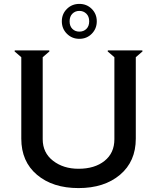

<svg xmlns="http://www.w3.org/2000/svg" viewBox="-20 -960 810 990"><path d="M325 -785.9Q298.8 -812 298.8 -850.1Q298.8 -888.2 325 -914.1Q351.1 -939.9 389.2 -939.9Q427.2 -939.9 453.1 -914.1Q479 -888.2 479 -850.1Q479 -812 453.1 -785.9Q427.2 -759.8 389.2 -759.8Q351.1 -759.8 325 -785.9ZM389.2 -796.9Q411.1 -796.9 425.5 -811Q439.9 -825.2 439.9 -850.1Q439.9 -875 425.3 -889.4Q410.6 -903.8 389.2 -903.8Q367.7 -903.8 353.3 -889.4Q338.9 -875 338.9 -850.1Q338.9 -825.2 353.3 -811Q367.7 -796.9 389.2 -796.9ZM535.2 -694.8 536.1 -700.2H713.9L714.8 -694.8L680.2 -665V-245.1Q680.2 -127.4 598.9 -58.8Q517.6 9.8 384.8 9.8Q252 9.8 170.9 -58.6Q89.8 -127 89.8 -245.1V-665L55.2 -694.8L56.2 -700.2H233.9L234.9 -694.8L200.2 -665V-242.2Q200.2 -172.4 253.4 -131.1Q306.6 -89.8 384.8 -89.8Q468.3 -89.8 519 -130.4Q569.8 -170.9 569.8 -242.2V-665Z"/></svg>

Font: Tiffany Gothic CC
Style: Regular
Weight: 400
Designer: indestructible type*
Foundry: Cowboy Collective
Version: Version 1.000